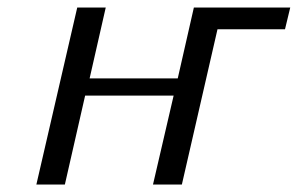

<svg xmlns="http://www.w3.org/2000/svg" viewBox="-20 -492 794 512"><path d="M77 0 186 -472H262L219 -283H454L497 -472H754L740 -414H560L465 0H388L443 -237H207L153 0Z"/></svg>

Font: Coval
Style: Light Italic
Weight: 300
Foundry: Context Ltd
Version: Version 001.000